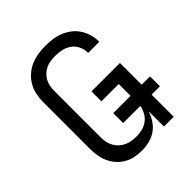

<svg xmlns="http://www.w3.org/2000/svg" viewBox="-206 -873 1012 1012"><g transform="rotate(-45 300.0 -367.5)"><path d="M268 8Q241 8 215 2.5Q189 -3 166.5 -16Q144 -29 126.5 -49Q109 -69 98.5 -93Q88 -117 84 -143Q80 -169 80 -195V-540Q80 -568 85.5 -596Q91 -624 105 -648.5Q119 -673 140 -692Q161 -711 187 -722.5Q213 -734 241 -738.5Q269 -743 297 -743Q324 -743 350.5 -739.5Q377 -736 402 -726Q427 -716 448.5 -699.5Q470 -683 484.5 -660.5Q499 -638 506.5 -612Q514 -586 514 -560Q514 -559 514 -558Q514 -557 514 -557H431Q431 -557 431 -557.5Q431 -558 431 -558Q431 -583 420.5 -606Q410 -629 390 -643.5Q370 -658 346 -663.5Q322 -669 297 -669Q280 -669 262 -666.5Q244 -664 228 -656.5Q212 -649 199 -636.5Q186 -624 177.5 -608.5Q169 -593 166 -575.5Q163 -558 163 -540V-195Q163 -177 166.5 -159.5Q170 -142 178.5 -126.5Q187 -111 200.5 -98.5Q214 -86 230 -78.5Q246 -71 263.5 -68Q281 -65 299 -65Q322 -65 344 -70.5Q366 -76 384 -89.5Q402 -103 413 -123Q424 -143 428 -165H300V-239H429V-327H300V-401H512V-239H574V-165H512V0H439V-115Q431 -88 415 -63.5Q399 -39 376 -22.5Q353 -6 324.5 1Q296 8 268 8Z"/></g></svg>

Font: Iosevka Meiseki Sans
Style: Regular
Weight: 400
Monospace: yes
Designer: Belleve Invis
Foundry: Belleve Invis
Version: Version 11.2.6; ttfautohint (v1.8.4)